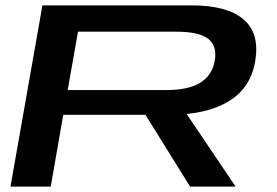

<svg xmlns="http://www.w3.org/2000/svg" viewBox="-20 -695 1030 715"><path d="M19 0H169L215.5 -267.5H612.5Q748.5 -267.5 832 -318Q915.5 -368.5 931 -471.5Q947 -572 886 -623.5Q825 -675 693.5 -675H138ZM688 0H857.5L640 -322.5H487.5ZM232 -359.5 270.5 -577H635Q723 -577 756.2 -549.8Q789.5 -522.5 779.5 -468.5Q770.5 -415.5 726.8 -387.5Q683 -359.5 596.5 -359.5Z"/></svg>

Font: Anybody ExtraExpanded Medium
Style: Italic
Weight: 500
Width: 8
Italic angle: -10°
Version: Version 1.113;gftools[0.9.25]